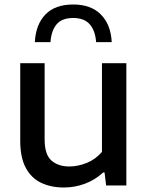

<svg xmlns="http://www.w3.org/2000/svg" viewBox="-20 -825 658 854"><path d="M264 9Q207 9 163.2 -11.8Q119.5 -32.5 94.8 -78.2Q70 -124 70 -199V-544H178.5V-205Q178.5 -137.5 208.8 -111Q239 -84.5 288.5 -84.5Q326 -84.5 365.5 -100.2Q405 -116 433.5 -149.5V-544H542V0H452L445 -58H439Q403.5 -25 358.2 -8Q313 9 264 9ZM135 -637.5Q139 -716 182 -760.5Q225 -805 305.5 -805Q385 -805 429 -760.2Q473 -715.5 477 -637.5H407.5Q404 -688.5 379.2 -716.8Q354.5 -745 305.5 -745Q255.5 -745 231.8 -716.8Q208 -688.5 204.5 -637.5Z"/></svg>

Font: Encode Sans SmExp Md
Style: Regular
Weight: 500
Width: 6
Designer: Multiple Designers
Foundry: Impallari Type
Version: Version 3.002; ttfautohint (v1.8.3) -l 8 -r 50 -G 200 -x 14 